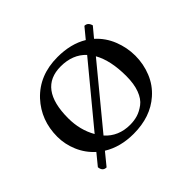

<svg xmlns="http://www.w3.org/2000/svg" viewBox="-124 -680 887 887"><g transform="rotate(-45 320.0 -236.5)"><path d="M511 -504Q533 -504 540 -478L500 -430Q540 -394 560 -343.5Q580 -293 580 -240Q580 -186 560 -136.5Q540 -87 500 -52Q430 10 319 10Q233 10 170 -29L121 31Q96 31 93 2L138 -53Q100 -87 80 -134Q60 -181 60 -230Q60 -337 129 -412Q202 -490 321 -490Q408 -490 469 -453ZM301 -449Q156 -449 156 -255Q156 -178 191 -117L425 -400Q379 -449 301 -449ZM449 -367 215 -83Q262 -31 337 -31Q364 -31 387 -38Q410 -45 433.5 -62.5Q457 -80 470.5 -116Q484 -152 484 -203Q484 -305 449 -367Z"/></g></svg>

Font: Linux Libertine Mono O
Style: Mono
Weight: 400
Designer: Philipp H. Poll
Foundry: Philipp H. Poll
Version: Version 5.1.7